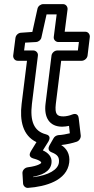

<svg xmlns="http://www.w3.org/2000/svg" viewBox="-20 -670 456 932"><path d="M240 1 220 36C214 46 212 62 230 69C258 80 269 92 266 119C262 153 217 181 141 190V188C177 181 225 166 230 121C234 91 213 71 188 60L215 17C218 11 231 -11 203 -18C144 -33 125 -83 135 -166L164 -400C166 -415 153 -425 142 -425H97L102 -463L155 -466C168 -467 179 -477 181 -488L206 -600H255L241 -491C239 -476 252 -466 263 -466H363L358 -425H258C243 -425 231 -411 230 -400L201 -166C193 -101 219 -55 282 -55C293 -55 305 -57 315 -59L319 -23C302 -19 283 -15 263 -14C254 -13 244 -7 240 1ZM277 34C305 31 331 25 352 18C364 14 373 1 372 -12L362 -97C359 -123 337 -117 330 -114C319 -109 300 -105 288 -105C257 -105 245 -115 251 -166L277 -375H377C388 -375 403 -385 405 -400L416 -491C417 -502 409 -516 394 -516H294L308 -625C309 -636 301 -650 286 -650H190C178 -650 165 -641 162 -628L137 -515L81 -511C69 -510 57 -500 55 -486L44 -400C43 -389 51 -375 66 -375H111L85 -166C75 -85 90 -12 157 20L130 64C114 90 135 97 141 99C182 110 180 119 180 121C180 121 170 135 115 142C99 144 88 158 89 171L92 221C93 232 103 243 116 242C201 236 305 207 316 119C321 78 303 50 277 34Z"/></svg>

Font: Falling Sky
Style: OuObl
Weight: 400
Designer: Paul D. Hunt
Foundry: Adobe Systems Incorporated
Version: Version 1.02